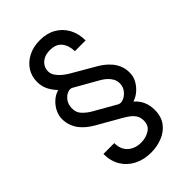

<svg xmlns="http://www.w3.org/2000/svg" viewBox="-260 -831 1073 1073"><g transform="rotate(-45 276.5 -294.5)"><path d="M455.1 -555.2H370.1Q369.6 -600.1 346.7 -629.2Q323.7 -658.2 275.4 -658.2Q244.1 -658.2 224.1 -646.7Q204.1 -635.3 194.1 -618.2Q184.1 -601.1 184.1 -583Q184.1 -562 196.3 -543.9Q208.5 -525.9 226.3 -511.5Q244.1 -497.1 260.7 -487.3L397.9 -407.7Q412.1 -399.9 430.4 -386.2Q448.7 -372.6 465.8 -352.8Q482.9 -333 493.4 -306.2Q503.9 -279.3 502 -244.1Q500.5 -219.2 486.6 -194.8Q472.7 -170.4 450.9 -151.9Q429.2 -133.3 403.3 -125V-124Q428.7 -101.6 441.4 -72.5Q454.1 -43.5 454.1 -7.8Q454.1 45.4 428.5 79.6Q402.8 113.8 361.1 130.6Q319.3 147.5 271 147.5Q214.8 147.5 170.9 125.2Q127 103 101.8 61.8Q76.7 20.5 76.7 -36.1H162.6Q162.6 14.2 193.1 41.3Q223.6 68.4 271 68.4Q309.6 68.4 339.1 49.6Q368.7 30.8 368.7 -7.8Q368.7 -34.2 356.9 -51.8Q345.2 -69.3 327.9 -81.5Q310.5 -93.8 293.5 -103.5L155.8 -182.1Q136.7 -193.4 117.9 -208Q99.1 -222.7 84 -241.9Q68.8 -261.2 59.8 -285.6Q50.8 -310.1 50.8 -339.8Q51.3 -366.2 64.2 -392.3Q77.1 -418.5 99.4 -438.7Q121.6 -459 149.4 -466.8V-469.2Q127 -492.2 113 -520.3Q99.1 -548.3 99.1 -583Q99.1 -627.9 121.8 -662.6Q144.5 -697.3 184.3 -717.3Q224.1 -737.3 275.4 -737.3Q330.1 -737.3 370.4 -714.1Q410.6 -690.9 432.9 -649.9Q455.1 -608.9 455.1 -555.2ZM420.9 -250.5Q420.9 -270.5 411.9 -287.1Q402.8 -303.7 387.7 -317.4Q372.6 -331.1 355 -340.8L216.8 -419.4Q202.6 -427.7 183.1 -420.2Q163.6 -412.6 148.7 -392.8Q133.8 -373 132.3 -343.8Q130.9 -308.6 152.1 -286.4Q173.3 -264.2 199.7 -249L330.6 -174.3Q346.2 -165.5 367.2 -173.8Q388.2 -182.1 404.5 -202.6Q420.9 -223.1 420.9 -250.5Z"/></g></svg>

Font: Inter Variable LoSnoCo
Style: Regular
Weight: 400
Designer: Rasmus Andersson
Foundry: rsms
Version: Version 4.000;git-a52131595; featfreeze: case,dlig,ss01,ss02